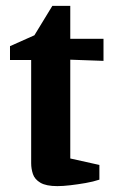

<svg xmlns="http://www.w3.org/2000/svg" viewBox="-20 -624 388 653"><path d="M175 9Q137 9 117.5 -2.5Q98 -14 92 -32Q86 -50 86 -69V-420H14V-467L97 -504L158 -604H219V-492H332V-417L219 -421V-85L318 -63V-13Q297 -6 271 -1.5Q245 3 219.5 6Q194 9 175 9Z"/></svg>

Font: Manuale
Style: Regular
Weight: 400
Designer: Eduardo Tunni / Pablo Cosgaya
Foundry: Eduardo Tunni / Pablo Cosgaya
Version: Version 1.002